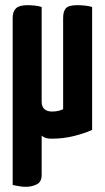

<svg xmlns="http://www.w3.org/2000/svg" viewBox="-20 -526 406 742"><path d="M79 196Q66 196 53 193.5Q40 191 29 189V-457Q29 -482 42 -494Q55 -506 86 -506Q98 -506 113.5 -504.5Q129 -503 141 -499V-133Q141 -114 151.5 -104.5Q162 -95 181 -95Q195 -95 205.5 -97.5Q216 -100 224 -104V-457Q224 -482 234.5 -494Q245 -506 279 -506Q290 -506 307 -504.5Q324 -503 336 -499V-24Q308 -11 266.5 -0.5Q225 10 178 10Q153 10 141 -2V150Q141 177 122 186.5Q103 196 79 196Z"/></svg>

Font: Yanone Kaffeesatz ExtraLight
Style: Regular
Weight: 200
Designer: Yanone (Cyrillic: Daniel Pouzeot, Huerta Tipografica, and Cyreal)
Foundry: Yanone
Version: Version 2.003